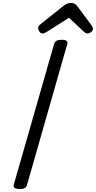

<svg xmlns="http://www.w3.org/2000/svg" viewBox="-20 -1274 653 1308"><path d="M114 14Q92 14 81 7Q70 0 74 -16L349 -976Q353 -990 365.5 -996.5Q378 -1003 400 -1003Q423 -1003 433 -996Q443 -989 438 -973L164 -14Q160 0 148.5 7Q137 14 114 14ZM269 -1046Q258 -1046 249 -1058Q240 -1070 240 -1081Q240 -1090 243 -1095Q246 -1100 250 -1104L410 -1232Q424 -1244 437 -1249Q450 -1254 466 -1254Q480 -1254 490 -1247.5Q500 -1241 509 -1229L606 -1098Q611 -1091 612 -1085.5Q613 -1080 613 -1076Q613 -1064 600 -1055Q587 -1046 578 -1046Q568 -1046 561 -1050.5Q554 -1055 547 -1062L450 -1153L299 -1057Q292 -1053 284.5 -1049.5Q277 -1046 269 -1046Z"/></svg>

Font: Playwrite AU SA
Style: Regular
Weight: 400
Designer: Veronika Burian, José Scaglione
Foundry: TypeTogether
Version: Version 1.002